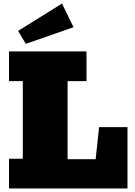

<svg xmlns="http://www.w3.org/2000/svg" viewBox="-20 -1069 765 1089"><path d="M31.2 0V-168.5H109.4V-608.9H31.2V-777.3H470.7V-608.9H363.3V-166H522.5L542 -348.1H703.1V0ZM126.5 -820.3 82.5 -893.6 331.5 -1048.8 397 -914.6Z"/></svg>

Font: Bevan
Style: Regular
Weight: 400
Designer: Vernon Adams
Foundry: Vernon Adams
Version: Version 2.100; ttfautohint (v1.8.3)